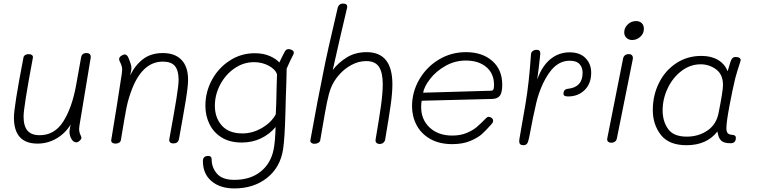

<svg xmlns="http://www.w3.org/2000/svg" viewBox="-20 -805 4241 1075"><path d="M425 -103Q423 -89 423 -84Q423 -66 429.5 -52Q436 -38 436 -34Q436 -26 426 -17Q416 -8 407 -8Q391 -8 380 -27Q369 -46 369 -69Q369 -74 371 -86L376 -108Q345 -58 296 -29.5Q247 -1 190 -1Q58 -1 58 -147Q58 -207 111 -481Q112 -491 120.5 -496.5Q129 -502 140 -502Q152 -502 159 -496.5Q166 -491 164 -481Q112 -204 112 -153Q112 -99 134 -73.5Q156 -48 202 -48Q285 -48 333.5 -123.5Q382 -199 405 -322L434 -483Q438 -508 464 -508Q477 -508 483 -501.5Q489 -495 488 -483Z M1033 -358Q1033 -322 1020.5 -245.5Q1008 -169 982 -26Q977 -2 951 -2Q937 -2 931.5 -9Q926 -16 928 -26Q956 -179 968 -254Q980 -329 980 -358Q980 -410 959.5 -435Q939 -460 892 -460Q772 -460 712 -287Q693 -235 683 -174L676 -135Q658 -29 657 -22Q656 -12 647.5 -6.5Q639 -1 627 -1Q614 -1 607.5 -7Q601 -13 603 -22Q638 -232 662 -393Q664 -411 664 -415Q664 -426 661 -436Q658 -446 654.5 -453Q651 -460 649 -464Q647 -470 647 -474Q647 -484 658 -492Q669 -500 679 -500Q689 -500 697 -486Q704 -471 711 -450Q718 -429 715 -414L709 -382Q734 -437 779 -472.5Q824 -508 892 -508Q959 -508 996 -470Q1033 -432 1033 -358Z M1625 -510Q1625 -505 1622 -499Q1608 -473 1585 -421Q1584 -349 1580 -250Q1580 -223 1578 -171Q1574 -27 1565 31Q1549 133 1474.5 191.5Q1400 250 1292 250Q1212 250 1164 209Q1116 168 1116 97Q1116 68 1146 68Q1165 68 1165 87Q1165 133 1195 167.5Q1225 202 1292 202Q1381 202 1438.5 156.5Q1496 111 1512 32Q1521 -13 1523 -94Q1490 -54 1441.5 -30.5Q1393 -7 1333 -7Q1267 -7 1221.5 -35Q1176 -63 1153 -110Q1130 -157 1130 -213Q1130 -290 1166.5 -357.5Q1203 -425 1266.5 -466Q1330 -507 1406 -507Q1455 -507 1491 -491Q1527 -475 1544 -455Q1560 -489 1575 -517Q1582 -530 1596 -530Q1606 -530 1615.5 -524.5Q1625 -519 1625 -510ZM1524 -165Q1527 -210 1529 -326L1531 -388Q1523 -416 1485.5 -436.5Q1448 -457 1402 -457Q1343 -457 1292.5 -422Q1242 -387 1212.5 -330.5Q1183 -274 1183 -213Q1183 -146 1222 -102Q1261 -58 1338 -58Q1394 -58 1446.5 -88.5Q1499 -119 1524 -165Z M2177 -333Q2177 -284 2167 -214Q2157 -144 2136 -21Q2134 -12 2126 -5.5Q2118 1 2106 1Q2094 1 2087.5 -5.5Q2081 -12 2083 -24Q2104 -147 2113.5 -216Q2123 -285 2123 -333Q2123 -398 2102 -430.5Q2081 -463 2030 -463Q1988 -463 1948 -441.5Q1908 -420 1878 -385.5Q1848 -351 1833 -313Q1821 -282 1811 -233Q1801 -184 1786 -95L1773 -20Q1772 -11 1762.5 -5.5Q1753 0 1741 0Q1729 0 1722.5 -6Q1716 -12 1718 -21Q1759 -250 1793 -414Q1810 -503 1870 -758Q1876 -785 1901 -785Q1924 -785 1924 -768Q1924 -763 1923 -760Q1888 -614 1843 -413Q1875 -455 1922.5 -484Q1970 -513 2033 -513Q2177 -513 2177 -333Z M2287 -210Q2287 -290 2327.5 -360Q2368 -430 2437 -471.5Q2506 -513 2589 -513Q2680 -513 2736 -464Q2792 -415 2792 -331Q2792 -287 2779 -269.5Q2766 -252 2736 -251L2341 -241Q2338 -223 2338 -206Q2338 -135 2386 -90.5Q2434 -46 2512 -46Q2558 -46 2592.5 -60.5Q2627 -75 2648.5 -93Q2670 -111 2702 -144Q2709 -151 2716 -151Q2725 -151 2733 -144.5Q2741 -138 2741 -129Q2741 -119 2731 -109Q2702 -76 2679 -55Q2656 -34 2613.5 -16Q2571 2 2512 2Q2440 2 2389 -27Q2338 -56 2312.5 -104.5Q2287 -153 2287 -210ZM2728 -297Q2739 -297 2742.5 -304Q2746 -311 2746 -330Q2746 -393 2703 -429.5Q2660 -466 2588 -466Q2527 -466 2474 -436Q2421 -406 2388 -363Q2355 -320 2349 -286Z M3290 -398Q3290 -337 3253.5 -301Q3217 -265 3161 -265Q3147 -265 3141 -268.5Q3135 -272 3135 -280Q3135 -306 3161 -308Q3242 -317 3242 -398Q3242 -427 3225 -446Q3208 -465 3169 -465Q3103 -465 3055.5 -398Q3008 -331 2983 -231Q2966 -160 2943 -37Q2938 -11 2931.5 -1.5Q2925 8 2910 8Q2887 8 2887 -14Q2887 -21 2888 -26L2923 -228Q2942 -340 2953 -501Q2954 -513 2963 -519.5Q2972 -526 2985 -526Q3007 -526 3005 -502Q2998 -434 2988 -360Q3015 -436 3062 -474Q3109 -512 3169 -512Q3227 -512 3258.5 -479.5Q3290 -447 3290 -398Z M3475 -624Q3475 -649 3494.5 -668Q3514 -687 3541 -687Q3561 -687 3573 -675.5Q3585 -664 3585 -644Q3585 -617 3565 -599Q3545 -581 3520 -581Q3500 -581 3487.5 -593Q3475 -605 3475 -624ZM3380 -30 3468 -474Q3470 -488 3478.5 -495Q3487 -502 3500 -502Q3514 -502 3519.5 -494Q3525 -486 3523 -474L3434 -31Q3432 -19 3423.5 -12.5Q3415 -6 3403 -6Q3390 -6 3384 -12.5Q3378 -19 3380 -30Z M4119 -441Q4110 -415 4097 -368Q4082 -307 4064.5 -214Q4047 -121 4047 -87Q4047 -68 4054.5 -59.5Q4062 -51 4080 -50Q4090 -49 4095 -45.5Q4100 -42 4100 -33Q4100 -3 4070 -3Q4033 -3 4017.5 -18Q4002 -33 3997 -69Q3937 8 3824 8Q3725 8 3680 -50Q3635 -108 3635 -189Q3635 -271 3669.5 -340.5Q3704 -410 3766 -451Q3828 -492 3907 -492Q3962 -492 4000 -469.5Q4038 -447 4054 -406L4070 -459Q4074 -472 4080.5 -479Q4087 -486 4100 -486Q4113 -486 4120.5 -480.5Q4128 -475 4127 -467Q4122 -448 4119 -441ZM4028 -329Q4028 -388 3989.5 -416.5Q3951 -445 3903 -445Q3845 -445 3796 -408Q3747 -371 3718.5 -311Q3690 -251 3690 -187Q3690 -126 3720.5 -83Q3751 -40 3825 -40Q3890 -40 3940 -73.5Q3990 -107 4003 -171Q4028 -296 4028 -329Z"/></svg>

Font: Mali Light
Style: Italic
Weight: 300
Italic angle: -10°
Version: Version 1.000; ttfautohint (v1.6)